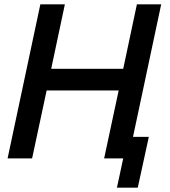

<svg xmlns="http://www.w3.org/2000/svg" viewBox="-20 -730 782 885"><path d="M166 -710H279L216 -413H548L611 -710H723L572 0H460L527 -313H195L128 0H15ZM519 135 548 0H460L482 -99H666L615 135Z"/></svg>

Font: Raleway SemiBold
Style: Italic
Weight: 600
Italic angle: -12°
Designer: Matt McInerney, Pablo Impallari, Rodrigo Fuenzalida
Foundry: Matt McInerney, Pablo Impallari, Rodrigo Fuenzalida
Version: Version 4.026